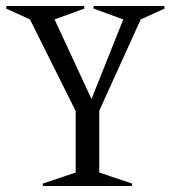

<svg xmlns="http://www.w3.org/2000/svg" viewBox="-33 -620 582 640"><path d="M-13.2 -591.8 -11.2 -600.1H247.1L249 -591.8L148.9 -555.2L272 -290L377.9 -555.2L277.8 -591.8L279.8 -600.1H514.2L516.1 -591.8L436 -555.2L297.9 -251V-44.9L408.2 -7.8L405.8 0H110.8L108.9 -7.8L219.2 -44.9V-250L66.9 -555.2Z"/></svg>

Font: Halibut Cnd
Style: Regular
Weight: 400
Width: 3
Designer: Matteo Maggi
Foundry: Collletttivo
Version: Version 3.080 | FøM Fix